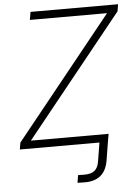

<svg xmlns="http://www.w3.org/2000/svg" viewBox="-61 -775 734 1026"><g transform="rotate(-5 306.0 -261.5)"><path d="M312.5 204.1 319.3 163.6Q328.1 163.6 337.6 163.8Q347.2 164.1 353.5 164.1Q389.2 164.1 408 148.9Q426.8 133.8 432.1 98.1L448.2 0H493.7L477.5 99.6Q468.3 153.3 436.8 179.2Q405.3 205.1 353 205.1Q343.3 205.1 332 204.8Q320.8 204.6 312.5 204.1ZM21 0 27.3 -36.6 548.8 -685.1H134.8L142.1 -727.5H611.8L605.5 -689.9L84 -42H501L493.7 0Z"/></g></svg>

Font: Inter 18pt ExtraLight
Style: Italic
Weight: 250
Italic angle: -9.3988°
Designer: Rasmus Andersson
Foundry: rsms
Version: Version 4.001;git-66647c0bb